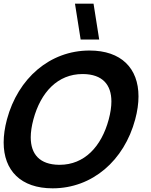

<svg xmlns="http://www.w3.org/2000/svg" viewBox="-42 -1010 820 1045"><path d="M396.9 -795H497.9L467.1 -990H366.1ZM244.4 15C460.4 15 633.8 -136 693.8 -360C705.9 -404.9 711.8 -446.9 711.8 -485.3C711.8 -638.5 618 -735 445.3 -735C229.3 -735 55.9 -584 -4.2 -360C-16.2 -315.1 -22.1 -273.1 -22.1 -234.7C-22.1 -81.5 71.7 15 244.4 15ZM278.7 -113C174.8 -114.5 125.3 -169.9 125.3 -262.4C125.3 -291.4 130.2 -324.1 139.8 -360C179.6 -508.5 272.7 -607 407 -607C408.3 -607 409.7 -607 411 -607C514.9 -605.5 564.3 -550.1 564.3 -457.6C564.3 -428.6 559.4 -395.9 549.8 -360C510 -211.5 417 -113 282.7 -113C281.4 -113 280 -113 278.7 -113Z"/></svg>

Font: Manrope
Style: ExtraBoldItalic
Weight: 800
Italic angle: -15°
Designer: Mikhail Sharanda
Foundry: Mikhail Sharanda
Version: Version 4.502;hotconv 1.0.109;makeotfexe 2.5.65596